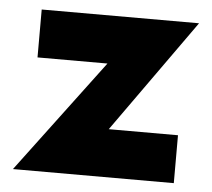

<svg xmlns="http://www.w3.org/2000/svg" viewBox="-41 -504 603 547"><g transform="rotate(5 261.0 -230.0)"><path d="M257 -323 15 0H475V-137H277L507 -460H57V-323Z"/></g></svg>

Font: Jost
Style: Bold
Weight: 700
Version: Version 3.710